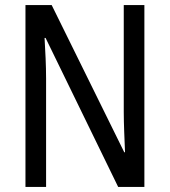

<svg xmlns="http://www.w3.org/2000/svg" viewBox="-20 -734 666 754"><path d="M547 0V-714H466V-294C466 -247 469 -187 471 -136H468L183 -714H80V0H161V-426C161 -477 158 -533 155 -585H159L444 0Z"/></svg>

Font: Noto Sans Khmer Condensed
Style: Regular
Weight: 400
Width: 3
Designer: Danh Hong and the Monotype Design Team
Foundry: Monotype Imaging Inc.
Version: Version 2.004